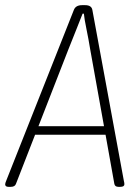

<svg xmlns="http://www.w3.org/2000/svg" viewBox="-33 -722 543 744"><path d="M0 2Q-13 2 -13 -8Q-13 -12 -8 -24L253 -683Q260 -702 285 -702H297Q322 -702 325 -683L447 -21Q448 -17 448.5 -14Q449 -11 449 -8Q449 2 433 2H426Q412 2 410 -10L376 -200H103L29 -10Q25 2 9 2ZM231 -528 116 -233H370L317 -528Q310 -571 302 -609.5Q294 -648 292 -669H287Q279 -648 263.5 -609.5Q248 -571 231 -528Z"/></svg>

Font: Asap Condensed Condensed Thin
Style: Italic
Weight: 100
Width: 3
Italic angle: -6°
Designer: Pablo Cosgaya
Foundry: Omnibus-Type
Version: Version 3.001; ttfautohint (v1.8.4.7-5d5b)